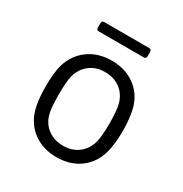

<svg xmlns="http://www.w3.org/2000/svg" viewBox="-156 -773 858 900"><g transform="rotate(30 273.0 -322.5)"><path d="M273.9 7.8Q201.2 7.8 149.7 -28.8Q98.1 -65.4 78.1 -130.9Q64 -180.2 64 -253.9Q64 -330.1 77.1 -376Q97.7 -440.4 149.2 -477.3Q200.7 -514.2 273.9 -514.2Q345.7 -514.2 397.5 -477.3Q449.2 -440.4 467.8 -377Q481.9 -325.2 481.9 -253.9Q481.9 -180.7 467.8 -130.9Q447.8 -65.4 396.5 -28.8Q345.2 7.8 273.9 7.8ZM273.9 -54.2Q321.8 -54.2 355.7 -80.3Q389.6 -106.4 401.9 -151.9Q410.2 -187.5 410.2 -252.9Q410.2 -321.8 401.9 -354Q390.6 -399.4 356.2 -425.8Q321.8 -452.1 272 -452.1Q224.1 -452.1 190.2 -425.8Q156.2 -399.4 144 -354Q136.2 -323.7 136.2 -252.9Q136.2 -182.1 144 -151.9Q155.3 -106.4 189.7 -80.3Q224.1 -54.2 273.9 -54.2ZM394 -602.1H150.9Q138.2 -602.1 138.2 -615.2V-640.1Q138.2 -652.8 150.9 -652.8H394Q407.2 -652.8 407.2 -640.1V-615.2Q407.2 -602.1 394 -602.1Z"/></g></svg>

Font: Barlow
Style: Regular
Weight: 400
Designer: Jeremy Tribby
Foundry: Jeremy Tribby
Version: Version 1.101